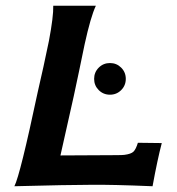

<svg xmlns="http://www.w3.org/2000/svg" viewBox="-20 -645 614 667"><path d="M401 -410Q417 -394 417 -371Q417 -348 401 -332Q385 -316 362 -316Q339 -316 323 -332Q307 -348 307 -371Q307 -394 323 -410Q339 -426 362 -426Q385 -426 401 -410ZM459 -149 542 -148Q527 -91 510 2Q366 -4 295 -3Q222 -3 30 2Q50 -37 111 -325Q118 -354 131 -413.5Q144 -473 150 -503Q166 -588 165 -625H313Q295 -587 274 -491Q267 -458 254.5 -397Q242 -336 236 -310L190 -105L378 -106Q406 -106 412 -107Q435 -110 443.5 -118Q452 -126 459 -149Z"/></svg>

Font: GFS Neohellenic Rg
Style: Bold Italic
Weight: 700
Italic angle: -12°
Designer: Designed by Takis Katsoulidis and George D. Matthiopoulos.
Foundry: Designed by Takis Katsoulidis and George D. Matthiopoulos.
Version: Version 1.0